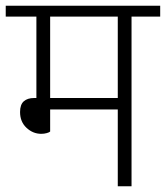

<svg xmlns="http://www.w3.org/2000/svg" viewBox="-30 -650 579 670"><path d="M145 -592V-308H381V-592ZM145 -191Q142 -188 133 -185.5Q124 -183 114 -183Q85 -183 62.5 -204Q40 -225 40 -259Q40 -285 53 -296.5Q66 -308 89 -308H97V-592H-10V-630H529V-592H429V0H381V-268H145Z"/></svg>

Font: Ek Mukta ExtraLight
Style: Regular
Weight: 275
Designer: Girish Dalvi and Yashodeep Gholap
Foundry: Ek Type
Version: Version 2.538;PS 1.002;hotconv 16.6.51;makeotf.lib2.5.65220;